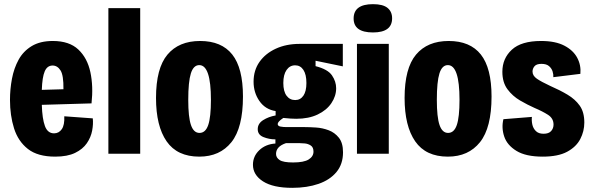

<svg xmlns="http://www.w3.org/2000/svg" viewBox="-20 -739 2846 923"><path d="M245 14Q161 14 114 -23Q67 -60 47.5 -122Q28 -184 28 -259Q28 -310 37.5 -360.5Q47 -411 69.5 -452Q92 -493 132.5 -517.5Q173 -542 234 -542Q313 -542 356.5 -501Q400 -460 414.5 -392Q429 -324 420 -242L181 -235Q183 -168 196 -133Q209 -98 240 -98Q263 -98 277 -118Q291 -138 289 -180L426 -170Q429 -143 423 -111Q417 -79 397.5 -50.5Q378 -22 341 -4Q304 14 245 14ZM233 -424Q207 -424 195 -396Q183 -368 181 -307L285 -310Q286 -377 271 -400.5Q256 -424 233 -424Z M501 0V-700H654V0Z M938 14Q832 14 781 -59.5Q730 -133 730 -268Q730 -411 785 -476.5Q840 -542 942 -542Q1045 -542 1096.5 -477Q1148 -412 1148 -275Q1148 -125 1092.5 -55.5Q1037 14 938 14ZM939 -100Q968 -100 981 -138Q994 -176 994 -259Q994 -426 938 -426Q910 -426 897.5 -386Q885 -346 885 -259Q885 -176 898 -138Q911 -100 939 -100Z M1385 164Q1293 164 1244.5 133Q1196 102 1196 53Q1196 12 1226.5 -17Q1257 -46 1304 -49V-69Q1274 -69 1246.5 -80Q1219 -91 1219 -118Q1219 -145 1245 -161.5Q1271 -178 1305 -184V-205Q1255 -213 1227 -253.5Q1199 -294 1199 -346Q1199 -401 1227.5 -441.5Q1256 -482 1306 -505Q1356 -528 1420 -528H1628V-420L1497 -447V-421Q1556 -406 1576 -376.5Q1596 -347 1596 -315Q1596 -277 1573 -243Q1550 -209 1507 -188.5Q1464 -168 1404 -168Q1394 -168 1376.5 -169Q1359 -170 1342 -172Q1327 -162 1321 -155Q1315 -148 1315 -143Q1315 -133 1328.5 -130.5Q1342 -128 1358 -128H1446Q1468 -128 1499 -126Q1530 -124 1559.5 -113Q1589 -102 1609 -77Q1629 -52 1629 -7Q1629 50 1597.5 88Q1566 126 1511 145Q1456 164 1385 164ZM1399 -258Q1424 -258 1438.5 -279Q1453 -300 1453 -340Q1453 -381 1438.5 -403Q1424 -425 1399 -425Q1373 -425 1357.5 -402.5Q1342 -380 1342 -340Q1342 -300 1357.5 -279Q1373 -258 1399 -258ZM1389 42Q1441 42 1464 27.5Q1487 13 1487 -10Q1487 -31 1474 -39.5Q1461 -48 1445 -49.5Q1429 -51 1418 -51H1355Q1307 -35 1307 1Q1307 19 1324.5 30.5Q1342 42 1389 42Z M1696 0V-528H1849V0ZM1773 -583Q1680 -583 1680 -650Q1680 -719 1773 -719Q1821 -719 1843 -701Q1865 -683 1865 -651Q1865 -583 1773 -583Z M2133 14Q2027 14 1976 -59.5Q1925 -133 1925 -268Q1925 -411 1980 -476.5Q2035 -542 2137 -542Q2240 -542 2291.5 -477Q2343 -412 2343 -275Q2343 -125 2287.5 -55.5Q2232 14 2133 14ZM2134 -100Q2163 -100 2176 -138Q2189 -176 2189 -259Q2189 -426 2133 -426Q2105 -426 2092.5 -386Q2080 -346 2080 -259Q2080 -176 2093 -138Q2106 -100 2134 -100Z M2589 14Q2508 14 2463 -13.5Q2418 -41 2404 -82.5Q2390 -124 2400 -166L2537 -177Q2535 -159 2539 -140.5Q2543 -122 2556 -109Q2569 -96 2593 -96Q2618 -96 2629.5 -109Q2641 -122 2641 -140Q2641 -170 2614.5 -187Q2588 -204 2550 -220Q2516 -235 2480 -256Q2444 -277 2419.5 -310Q2395 -343 2395 -394Q2395 -458 2440.5 -500Q2486 -542 2581 -542Q2650 -542 2693 -519.5Q2736 -497 2755 -461Q2774 -425 2770 -384L2640 -368Q2641 -381 2636.5 -395.5Q2632 -410 2619.5 -421Q2607 -432 2583 -432Q2559 -432 2549.5 -420.5Q2540 -409 2540 -395Q2540 -375 2561 -360.5Q2582 -346 2625 -326Q2671 -306 2708 -284Q2745 -262 2767 -231Q2789 -200 2789 -150Q2789 -108 2769.5 -70.5Q2750 -33 2706.5 -9.5Q2663 14 2589 14Z"/></svg>

Font: Bricolage Grotesque 12pt Condensed ExtraBold
Style: Regular
Weight: 800
Width: 3
Designer: Mathieu Triay
Foundry: Atelier Triay
Version: Version 1.001; ttfautohint (v1.8.4.7-5d5b);gftools[0.9.33.de